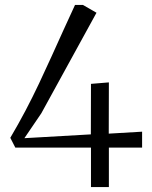

<svg xmlns="http://www.w3.org/2000/svg" viewBox="-20 -763 619 783"><path d="M351 0V-161H42.5L22 -201Q54.5 -256 83.8 -311.5Q113 -367 139.2 -422.5Q165.5 -478 190.2 -532.8Q215 -587.5 238.8 -640.2Q262.5 -693 286 -743H318L373.5 -711L148.5 -301L79.5 -199.5L350.5 -215L351 -421L424 -427L423.5 -218L559.5 -226V-161H424V0Z"/></svg>

Font: Merriweather 72pt Light
Style: Regular
Weight: 300
Version: Version 2.100